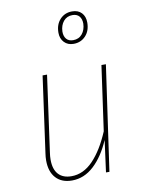

<svg xmlns="http://www.w3.org/2000/svg" viewBox="-90 -863 698 935"><g transform="rotate(-10 259.5 -395.5)"><path d="M82 -108Q82 -125 85 -144L137 -519H159L107 -144Q104 -125 104 -108Q104 -60 126.5 -35.5Q149 -11 191 -11Q250 -11 298 -61Q346 -111 383 -199L428 -519H450L376 0H359L380 -157Q347 -80 298.5 -35Q250 10 190 10Q139 10 110.5 -21Q82 -52 82 -108ZM396 -735Q396 -694 372.5 -669Q349 -644 313 -644Q284 -644 266.5 -662.5Q249 -681 249 -710Q249 -751 272.5 -776Q296 -801 332 -801Q362 -801 379 -783Q396 -765 396 -735ZM269 -712Q269 -689 280.5 -675.5Q292 -662 314 -662Q342 -662 358.5 -682Q375 -702 376 -733Q376 -756 364.5 -769.5Q353 -783 331 -783Q303 -783 286.5 -763Q270 -743 269 -712Z"/></g></svg>

Font: Fira Sans Condensed Thin
Style: Italic
Weight: 250
Width: 3
Italic angle: -8°
Designer: Carrois Corporate & Edenspiekermann AG
Foundry: Carrois Corporate GbR & Edenspiekermann AG
Version: Version 4.203